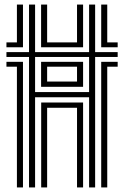

<svg xmlns="http://www.w3.org/2000/svg" viewBox="-20 -820 543 840"><path d="M107 0V-570.8H8.2V-592H107V-800H133.5V-592H369.8V-800H396.2V-592H494.8V-570.8H396.2V0H369.8V-394.5H133.5V0ZM54 0V-528.2H8.2V-549.5H80.5V0ZM160.2 0V-371.5H343.5V0H317V-348.5H186.2V0ZM422.8 0V-549.5H494.8V-528.2H449.2V0ZM133.5 -417.2H369.8V-570.8H133.5ZM159.8 -440.2V-549.5H343.5V-440.2ZM186.2 -463.2H317V-528.2H186.2ZM8.2 -613.2V-634.5H54V-800H80.5V-613.2ZM159.8 -613.2V-800H186.2V-634.5H317V-800H343.5V-613.2ZM422.8 -613.2V-800H449.2V-634.5H494.8V-613.2Z"/></svg>

Font: Big Shoulders Inline Text Thin ExtraBold
Style: Regular
Weight: 800
Version: Version 2.002